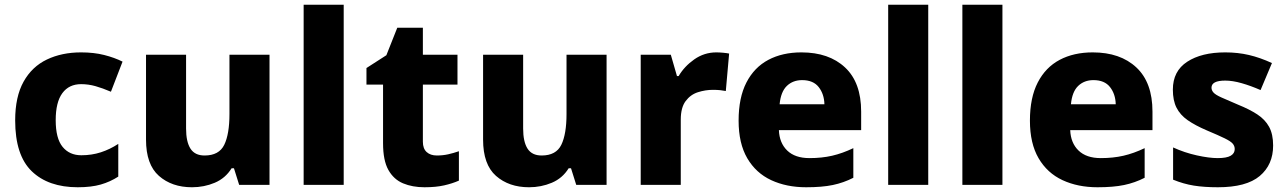

<svg xmlns="http://www.w3.org/2000/svg" viewBox="-20 -780 5430 810"><path d="M308 10Q184 10 114 -57.5Q44 -125 44 -272Q44 -372 79.5 -435.5Q115 -499 178 -529Q241 -559 322 -559Q376 -559 419.5 -548Q463 -537 497 -520L448 -393Q413 -408 383 -416.5Q353 -425 322 -425Q271 -425 243 -387Q215 -349 215 -273Q215 -196 244 -160.5Q273 -125 323 -125Q367 -125 405.5 -137.5Q444 -150 479 -173V-35Q445 -13 405 -1.5Q365 10 308 10Z M1117 -549V0H989L967 -70H957Q931 -28 886 -9Q841 10 790 10Q705 10 650.5 -38Q596 -86 596 -191V-549H765V-238Q765 -182 783.5 -153Q802 -124 843 -124Q904 -124 926 -169Q948 -214 948 -299V-549Z M1430 0H1261V-760H1430Z M1823 -124Q1848 -124 1870.5 -129Q1893 -134 1916 -142V-18Q1889 -6 1854 2Q1819 10 1771 10Q1720 10 1680.5 -6.5Q1641 -23 1618.5 -63Q1596 -103 1596 -176V-423H1526V-493L1610 -547L1656 -663H1764V-549H1910V-423H1764V-182Q1764 -153 1780 -138.5Q1796 -124 1823 -124Z M2539 -549V0H2411L2389 -70H2379Q2353 -28 2308 -9Q2263 10 2212 10Q2127 10 2072.5 -38Q2018 -86 2018 -191V-549H2187V-238Q2187 -182 2205.5 -153Q2224 -124 2265 -124Q2326 -124 2348 -169Q2370 -214 2370 -299V-549Z M3002 -559Q3015 -559 3031 -557.5Q3047 -556 3056 -554L3042 -396Q3033 -398 3019 -399.5Q3005 -401 2988 -401Q2956 -401 2924.5 -391Q2893 -381 2872.5 -353.5Q2852 -326 2852 -275V0H2683V-549H2810L2836 -459H2843Q2867 -500 2909 -529.5Q2951 -559 3002 -559Z M3361 -559Q3477 -559 3545 -495.5Q3613 -432 3613 -309V-231H3266Q3268 -177 3301 -145Q3334 -113 3395 -113Q3447 -113 3490.5 -123Q3534 -133 3580 -155V-30Q3539 -9 3493.5 0.5Q3448 10 3381 10Q3298 10 3233.5 -20Q3169 -50 3132.5 -112.5Q3096 -175 3096 -271Q3096 -368 3129 -432Q3162 -496 3221.5 -527.5Q3281 -559 3361 -559ZM3364 -442Q3325 -442 3299.5 -417.5Q3274 -393 3269 -340H3458Q3457 -383 3434 -412.5Q3411 -442 3364 -442Z M3896 0H3727V-760H3896Z M4209 0H4040V-760H4209Z M4590 -559Q4706 -559 4774 -495.5Q4842 -432 4842 -309V-231H4495Q4497 -177 4530 -145Q4563 -113 4624 -113Q4676 -113 4719.5 -123Q4763 -133 4809 -155V-30Q4768 -9 4722.5 0.5Q4677 10 4610 10Q4527 10 4462.5 -20Q4398 -50 4361.5 -112.5Q4325 -175 4325 -271Q4325 -368 4358 -432Q4391 -496 4450.5 -527.5Q4510 -559 4590 -559ZM4593 -442Q4554 -442 4528.5 -417.5Q4503 -393 4498 -340H4687Q4686 -383 4663 -412.5Q4640 -442 4593 -442Z M5351 -166Q5351 -85 5294.5 -37.5Q5238 10 5118 10Q5060 10 5016.5 3Q4973 -4 4929 -22V-158Q4977 -136 5029 -124.5Q5081 -113 5117 -113Q5155 -113 5172 -123Q5189 -133 5189 -151Q5189 -164 5180.5 -174Q5172 -184 5146.5 -196.5Q5121 -209 5071 -230Q5022 -251 4990.5 -273Q4959 -295 4943.5 -325.5Q4928 -356 4928 -402Q4928 -480 4988.5 -519.5Q5049 -559 5149 -559Q5202 -559 5249 -548Q5296 -537 5346 -514L5298 -400Q5257 -418 5218.5 -429Q5180 -440 5149 -440Q5091 -440 5091 -410Q5091 -399 5099.5 -389.5Q5108 -380 5132.5 -369Q5157 -358 5204 -338Q5251 -319 5284 -297.5Q5317 -276 5334 -245Q5351 -214 5351 -166Z"/></svg>

Font: Noto Sans Tamil ExtraBold
Style: Regular
Weight: 800
Designer: Jelle Bosma - Monotype Design Team
Foundry: Monotype Imaging Inc.
Version: Version 2.004; ttfautohint (v1.8.4.7-5d5b)